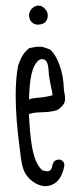

<svg xmlns="http://www.w3.org/2000/svg" viewBox="-20 -689 282 681"><path d="M149.4 -635.3C149.4 -642.6 145.5 -651.4 139.6 -657.7C132.8 -665 124.5 -669.4 116.7 -669.4C108.4 -669.4 100.1 -665.5 92.3 -657.7C86.4 -651.4 83 -642.6 83 -634.3C83 -617.7 95.2 -601.6 113.3 -601.6C137.2 -601.6 149.4 -613.3 149.4 -635.3ZM122.1 -478.5C147.9 -483.4 150.9 -461.9 152.8 -432.6C153.3 -418 156.7 -404.8 159.2 -390.1C163.6 -371.1 167 -354 166 -351.1C143.1 -344.7 127 -343.3 113.8 -342.3C101.6 -341.3 92.8 -340.3 83 -336.4C84.5 -404.3 91.8 -460 122.1 -478.5ZM157.7 -513.2 146.5 -517.6C138.7 -520.5 131.3 -523.4 118.7 -523.4C110.4 -523.4 99.1 -522 83 -518.1C60.5 -498.5 54.7 -483.4 49.3 -469.7L44.4 -457C38.1 -425.8 35.6 -388.2 35.6 -350.1C35.6 -291.5 41.5 -231 46.9 -187C48.3 -176.3 49.8 -166.5 50.8 -156.2C54.7 -121.1 58.1 -90.8 73.2 -68.4C91.8 -43 118.7 -28.3 142.1 -28.8C172.9 -29.3 196.8 -51.3 206.1 -91.3C208 -99.6 211.9 -112.3 199.2 -119.6H199.7C190.9 -125.5 180.2 -123.5 171.4 -116.2C168 -110.4 166.5 -106 165.5 -101.6C164.1 -92.8 161.1 -81.5 147.5 -81.5C143.1 -81.5 137.2 -83 129.9 -85C92.8 -118.2 87.4 -200.2 82.5 -284.2C99.1 -290.5 112.3 -290 130.9 -291C138.2 -291.5 146 -291.5 154.8 -292.5L163.6 -293.9H163.1C179.7 -296.4 186 -298.3 198.2 -310.5C208.5 -320.3 210.9 -329.6 210.9 -339.4C210.9 -348.1 209.5 -351.1 209 -356.4C208 -361.8 206.5 -369.1 206.5 -373C205.1 -438.5 181.6 -490.7 160.6 -510.7Z"/></svg>

Font: Amatic Mod Bold ONEptTWO
Style: Bold
Weight: 700
Designer: David Occhino Design
Foundry: David Occhino Design
Version: Version 1.2